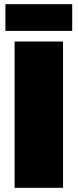

<svg xmlns="http://www.w3.org/2000/svg" viewBox="-20 -900 372 920"><path d="M6 -880V-752H326V-880ZM50 -701V0H282V-701Z"/></svg>

Font: Montserrat-Arabic Black
Style: Regular
Weight: 900
Designer: Mohamed Gaber
Foundry: Kief Type Foundry
Version: Version 5.008;PS 005.008;hotconv 1.0.88;makeotf.lib2.5.64775